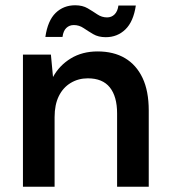

<svg xmlns="http://www.w3.org/2000/svg" viewBox="-20 -708 643 728"><path d="M67 0V-501H173L181 -416Q205 -460 248.5 -486.5Q292 -513 350 -513Q411 -513 454 -487.5Q497 -462 520.5 -412.5Q544 -363 544 -289V0H424V-278Q424 -342 396.5 -376.5Q369 -411 313 -411Q277 -411 248 -393.5Q219 -376 203 -343.5Q187 -311 187 -264V0ZM381 -567Q353 -567 333.5 -578.5Q314 -590 297 -601.5Q280 -613 260 -613Q243 -613 231.5 -602Q220 -591 217 -568H152Q161 -630 191 -659Q221 -688 265 -688Q293 -688 312.5 -676.5Q332 -665 349 -653.5Q366 -642 386 -642Q403 -642 414.5 -653.5Q426 -665 429 -687H495Q486 -626 455.5 -596.5Q425 -567 381 -567Z"/></svg>

Font: DM Sans 18pt SemiBold
Style: Regular
Weight: 600
Designer: Colophon Foundry, Jonny Pinhorn
Foundry: Colophon Foundry
Version: Version 4.004;gftools[0.9.30]